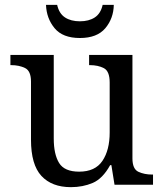

<svg xmlns="http://www.w3.org/2000/svg" viewBox="-20 -763 675 793"><path d="M273 10Q194 10 151 -36.5Q108 -83 108 -186V-426Q108 -470 83.5 -482Q59 -494 26 -494H23V-536H202V-191Q202 -126 224 -90Q246 -54 307 -54Q373 -54 403 -98.5Q433 -143 433 -216V-422Q433 -469 409 -481.5Q385 -494 351 -494H348V-536H527V-109Q527 -65 551.5 -53.5Q576 -42 609 -42H612V0H453L440 -81H435Q404 -25 363 -7.5Q322 10 273 10ZM310 -606Q239 -606 205.5 -646.5Q172 -687 170 -743H216Q224 -707 248.5 -691Q273 -675 310 -675Q347 -675 371.5 -691Q396 -707 404 -743H450Q449 -687 415 -646.5Q381 -606 310 -606Z"/></svg>

Font: Noto Serif Yezidi
Style: Regular
Weight: 400
Designer: Dalton Maag Ltd
Foundry: Dalton Maag Ltd
Version: Version 1.001; ttfautohint (v1.8.4.7-5d5b)